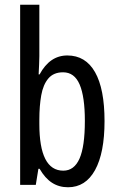

<svg xmlns="http://www.w3.org/2000/svg" viewBox="-20 -780 502 810"><path d="M146 -543Q146 -527 145 -508Q144 -489 143 -466H147Q190 -546 264 -546Q341 -546 381 -475.5Q421 -405 421 -269Q421 -135 381 -62.5Q341 10 267 10Q229 10 199.5 -9Q170 -28 147 -68H142L131 0H65V-760H146ZM246 -475Q206 -475 184 -449Q162 -423 154 -378Q146 -333 146 -276V-257Q146 -60 247 -60Q293 -60 315.5 -111Q338 -162 338 -270Q338 -372 316 -423.5Q294 -475 246 -475Z"/></svg>

Font: Noto Sans Bengali ExtraCondensed
Style: Regular
Weight: 400
Width: 2
Designer: Jelle Bosma - Monotype Design Team
Foundry: Monotype Imaging Inc.
Version: Version 2.003; ttfautohint (v1.8.4.7-5d5b)